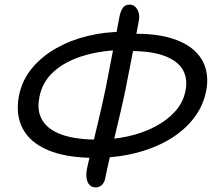

<svg xmlns="http://www.w3.org/2000/svg" viewBox="-20 -808 930 843"><path d="M396 -115Q269.6 -115 190.3 -149Q111 -183 79.3 -244.2Q47.6 -305.4 63.2 -387.4Q77.2 -457 121 -509.2Q164.8 -561.4 228.2 -597Q291.6 -632.6 366.4 -650.4Q441.2 -668.2 515.6 -668.2L508 -588.4Q415.8 -585.2 340.2 -561.3Q264.6 -537.4 215.5 -493.2Q166.4 -449 153.2 -383.2Q143.4 -334.6 156.6 -299.3Q169.8 -264 203.6 -240.6Q237.4 -217.2 288.9 -206.1Q340.4 -195 408 -195Q477.4 -195 542.5 -209.5Q607.6 -224 660.6 -251.8Q713.6 -279.6 749 -318.9Q784.4 -358.2 794.2 -408.6Q805.4 -463.6 781.8 -503.1Q758.2 -542.6 698.2 -564Q638.2 -585.4 540 -583.8L557.2 -659.4Q656.6 -661.6 724.2 -642.4Q791.8 -623.2 831 -588.2Q870.2 -553.2 883 -506.6Q895.8 -460 884.8 -406.8Q871.4 -340.4 828.8 -286.4Q786.2 -232.4 721.2 -194.4Q656.2 -156.4 573.7 -135.7Q491.2 -115 396 -115ZM399.4 14.8Q384.2 14.8 373.9 4.7Q363.6 -5.4 360.4 -23.5Q357.2 -41.6 361.4 -64.4Q366.6 -90.4 377 -132.6Q387.4 -174.8 399.7 -225.7Q412 -276.6 423.7 -327.4Q435.4 -378.2 444.2 -421Q459.6 -500.4 475.4 -582.9Q491.2 -665.4 505.6 -739.8Q511 -762.8 520.9 -775.3Q530.8 -787.8 549 -787.8Q563.2 -787.8 573.5 -778.3Q583.8 -768.8 588.5 -753Q593.2 -737.2 589.6 -716.4Q577.2 -651.2 562.2 -574Q547.2 -496.8 531.4 -417Q522.4 -372.8 510.2 -320.4Q498 -268 485.3 -214.6Q472.6 -161.2 460.9 -112Q449.2 -62.8 441.6 -23.2Q437.4 -5 426.4 4.9Q415.4 14.8 399.4 14.8Z"/></svg>

Font: Shantell Sans Light
Style: Italic
Weight: 300
Italic angle: -11°
Designer: Stephen Nixon, Anya Danilova, Shantell Martin
Foundry: Arrow Type
Version: Version 1.008;[ac192a2d6]